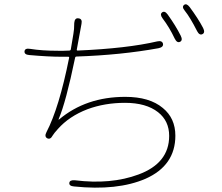

<svg xmlns="http://www.w3.org/2000/svg" viewBox="-20 -843 1040 900"><path d="M327 31Q303 29 305 14Q307 0 331 2Q500 23 629 -25Q773 -78 773 -206Q773 -276 721 -317Q665 -361 566 -361Q471 -361 390 -331Q304 -298 251 -238Q232 -217 227 -208Q216 -187 201 -195Q187 -203 198 -224Q257 -337 304 -572Q305 -577 300 -577H267Q207 -577 117 -585Q93 -587 95 -603Q97 -618 121 -614Q176 -605 254 -605Q266 -605 278 -605L305 -606Q311 -606 312 -612L324 -684Q326 -695 327 -707L328 -735Q330 -760 348 -757Q367 -755 362 -731L340 -611Q339 -606 344 -606Q576 -616 717 -649Q740 -654 744 -638Q747 -622 723 -617Q547 -585 339 -578Q333 -578 332 -572Q289 -364 255 -285Q253 -280 257 -283Q383 -389 567 -389Q681 -389 743 -337Q802 -289 802 -207Q802 -67 662 -5Q530 52 327 31ZM824 -647Q810 -640 799 -662Q774 -715 742 -757Q728 -776 740 -785Q752 -794 766 -775Q804 -722 827 -676Q838 -654 824 -647ZM929 -683Q915 -676 904 -697Q871 -762 846 -793Q831 -811 843 -820Q854 -829 869 -810Q909 -756 932 -712Q943 -690 929 -683Z"/></svg>

Font: Resource Han Rounded JP ExtraLight
Style: Regular
Weight: 250
Designer: Cyano Hao (round all glyphs); Ryoko NISHIZUKA 西塚涼子 (kana, bopomofo & ideographs); Paul D. Hunt (Latin, Greek & Cyrillic)
Foundry: Cyano Hao
Version: 0.990